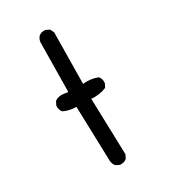

<svg xmlns="http://www.w3.org/2000/svg" viewBox="-195 -895 890 1002"><g transform="rotate(-30 250.0 -394.5)"><path d="M226.1 7.3 206.5 -2.4 205.1 -2.9 204.6 -3.9Q201.7 -7.3 199.5 -10.7Q197.3 -14.2 195.8 -18.1Q194.3 -22 193.1 -26.1Q191.9 -30.3 191.4 -34.7V-35.2L181.6 -368.2Q140.6 -367.7 106.9 -384.3L105.5 -384.8L105 -385.7Q91.8 -401.4 93.8 -425.3V-426.3L94.2 -427.2L104 -446.8L105 -448.2L106 -449.2Q127.4 -464.4 157.2 -460L183.6 -456.5L187.5 -753.9V-754.4Q189.9 -772 200.7 -785.2L201.2 -785.6Q209 -792.5 219 -795.2Q229 -797.9 240.7 -796.9H241.7L242.7 -796.4L262.2 -786.6L264.2 -785.6L264.6 -784.2L265.1 -783.7L274.9 -764.2L275.4 -763.2V-761.7L271.5 -454.6Q295.4 -457 317.1 -454.3Q338.9 -451.7 358.4 -443.8L359.9 -443.4L360.8 -442.4Q374 -426.8 372.1 -402.8V-401.9L371.6 -400.9L361.8 -381.3L360.8 -379.4L358.9 -378.4Q319.3 -361.3 269.5 -365.7L279.3 -27.3V-25.9L278.8 -24.9L269 -5.4L268.6 -3.9L267.6 -3.4Q252 9.8 228 7.8H227.1Z"/></g></svg>

Font: NaikaiFont
Style: SemiBold
Weight: 600
Version: Version 1.89